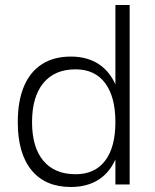

<svg xmlns="http://www.w3.org/2000/svg" viewBox="-20 -737 621 767"><path d="M441 -717H498V0H441ZM263 10Q161 10 106 -57Q51 -124 51 -249Q51 -333 75.5 -391.5Q100 -450 147.5 -480.5Q195 -511 263 -511Q329 -511 375 -480.5Q421 -450 444.5 -391.5Q468 -333 468 -249Q468 -166 444.5 -108Q421 -50 375 -20Q329 10 263 10ZM282 -41Q359 -41 400 -95Q441 -149 441 -249Q441 -350 400 -405Q359 -460 282 -460Q198 -460 153 -405Q108 -350 108 -249Q108 -149 153 -95Q198 -41 282 -41Z"/></svg>

Font: 42dot Sans Light Light
Style: Regular
Weight: 300
Version: Version 1.000